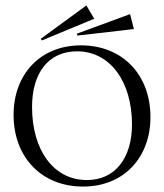

<svg xmlns="http://www.w3.org/2000/svg" viewBox="-20 -675 604 707"><path d="M286 12C435 12 534 -94 534 -244C534 -399 432 -508 278 -508C129 -508 30 -402 30 -252C30 -97 132 12 286 12ZM300 -12C176 -12 98 -124 98 -281C98 -406 158 -486 264 -486C385 -486 466 -375 466 -217C466 -93 404 -12 300 -12ZM134 -526 327 -606 298 -655 130 -532ZM265 -544 473 -568 459 -623 263 -551Z"/></svg>

Font: Sinistre
Style: Regular
Weight: 400
Designer: Jules Durand
Foundry: Collletttivo
Version: Version 69.420;Glyphs 3.2 (3217)